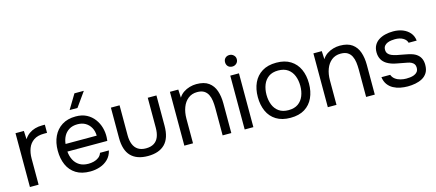

<svg xmlns="http://www.w3.org/2000/svg" viewBox="-54 -1279 4124 1816"><g transform="rotate(-15 2008.5 -370.5)"><path d="M67 0V-527H149L153 -445Q173 -476 199.5 -495Q226 -514 258.5 -523.5Q291 -533 329 -533Q336 -533 342.5 -533Q349 -533 356 -533V-453H325Q263 -453 224.5 -426.5Q186 -400 169 -355.5Q152 -311 152 -257V0Z M658 6Q574 6 519 -28.5Q464 -63 437 -124Q410 -185 410 -263Q410 -342 438.5 -402.5Q467 -463 522 -498Q577 -533 657 -533Q719 -533 763.5 -509.5Q808 -486 837 -447Q866 -408 879 -361.5Q892 -315 890 -268Q889 -259 888.5 -250Q888 -241 887 -232H496Q500 -186 519 -149Q538 -112 573 -90.5Q608 -69 660 -69Q686 -69 712.5 -75.5Q739 -82 760.5 -98Q782 -114 791 -141H878Q866 -90 833 -57.5Q800 -25 754 -9.5Q708 6 658 6ZM498 -306H803Q802 -351 783 -385Q764 -419 731.5 -438Q699 -457 654 -457Q605 -457 571.5 -436Q538 -415 520 -381Q502 -347 498 -306ZM618 -606 703 -747H795L695 -606Z M1223 6Q1114 6 1057.5 -52Q1001 -110 1001 -230V-527H1086V-234Q1086 -182 1101 -145Q1116 -108 1146.5 -88.5Q1177 -69 1223 -69Q1271 -69 1302 -88.5Q1333 -108 1347.5 -145Q1362 -182 1362 -234V-527H1447V-230Q1447 -110 1389.5 -52Q1332 6 1223 6Z M1579 0V-527H1661L1665 -447Q1683 -476 1711 -495Q1739 -514 1772.5 -523.5Q1806 -533 1838 -533Q1915 -533 1958.5 -501Q2002 -469 2020.5 -414.5Q2039 -360 2039 -291V0H1954V-268Q1954 -305 1949.5 -339Q1945 -373 1931.5 -400Q1918 -427 1893 -442.5Q1868 -458 1826 -458Q1774 -458 1737.5 -429Q1701 -400 1682.5 -351Q1664 -302 1664 -241V0Z M2170 0V-527H2255V0ZM2212 -605Q2186 -605 2170.5 -621Q2155 -637 2155 -662Q2155 -687 2171 -702.5Q2187 -718 2212 -718Q2235 -718 2252.5 -702Q2270 -686 2270 -662Q2270 -637 2253 -621Q2236 -605 2212 -605Z M2619 6Q2536 6 2480 -28.5Q2424 -63 2396.5 -124Q2369 -185 2369 -263Q2369 -342 2397 -402.5Q2425 -463 2481 -498Q2537 -533 2621 -533Q2704 -533 2759.5 -498Q2815 -463 2842.5 -402.5Q2870 -342 2870 -263Q2870 -185 2842 -124Q2814 -63 2758.5 -28.5Q2703 6 2619 6ZM2619 -69Q2677 -69 2713.5 -95Q2750 -121 2767.5 -165Q2785 -209 2785 -263Q2785 -317 2767.5 -361Q2750 -405 2713.5 -431Q2677 -457 2619 -457Q2562 -457 2525.5 -431Q2489 -405 2471.5 -361Q2454 -317 2454 -263Q2454 -209 2471.5 -165Q2489 -121 2525.5 -95Q2562 -69 2619 -69Z M2984 0V-527H3066L3070 -447Q3088 -476 3116 -495Q3144 -514 3177.5 -523.5Q3211 -533 3243 -533Q3320 -533 3363.5 -501Q3407 -469 3425.5 -414.5Q3444 -360 3444 -291V0H3359V-268Q3359 -305 3354.5 -339Q3350 -373 3336.5 -400Q3323 -427 3298 -442.5Q3273 -458 3231 -458Q3179 -458 3142.5 -429Q3106 -400 3087.5 -351Q3069 -302 3069 -241V0Z M3767 6Q3731 6 3694.5 -1Q3658 -8 3626.5 -25Q3595 -42 3574 -71Q3553 -100 3547 -143H3633Q3643 -116 3665.5 -99.5Q3688 -83 3716.5 -76Q3745 -69 3771 -69Q3787 -69 3808 -71Q3829 -73 3848.5 -80.5Q3868 -88 3880.5 -103Q3893 -118 3893 -145Q3893 -165 3884 -178Q3875 -191 3859 -199.5Q3843 -208 3820 -212Q3773 -222 3719.5 -231Q3666 -240 3625 -265Q3611 -274 3599.5 -285.5Q3588 -297 3580 -311.5Q3572 -326 3567.5 -343.5Q3563 -361 3563 -382Q3563 -421 3578.5 -449.5Q3594 -478 3622 -496.5Q3650 -515 3686.5 -524Q3723 -533 3765 -533Q3817 -533 3858.5 -516.5Q3900 -500 3927 -468.5Q3954 -437 3959 -391H3880Q3873 -420 3842 -438.5Q3811 -457 3763 -457Q3747 -457 3727 -454.5Q3707 -452 3689 -444.5Q3671 -437 3659 -422.5Q3647 -408 3647 -384Q3647 -362 3658.5 -347Q3670 -332 3691 -323Q3712 -314 3739 -308Q3774 -301 3816 -293.5Q3858 -286 3882 -278Q3914 -268 3935.5 -250Q3957 -232 3967.5 -207Q3978 -182 3978 -149Q3978 -102 3959.5 -72Q3941 -42 3910 -25Q3879 -8 3841.5 -1Q3804 6 3767 6Z"/></g></svg>

Font: Onest
Style: Regular
Weight: 400
Designer: Dmitri Voloshin, Andrey Kudryavtsev
Foundry: Dmitri Voloshin, Andrey Kudryavtsev
Version: Version 1.000;gftools[0.9.33]